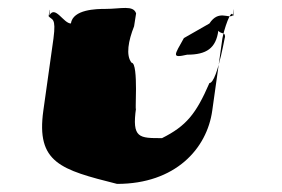

<svg xmlns="http://www.w3.org/2000/svg" viewBox="-20 -535 696 474"><path d="M240 -513C218 -513 160 -512 155 -477C137 -477 116 -523 102 -497C102 -497 105 -530 100 -495C108 -485 119 -493 112 -440L87 -262C69 -133 130 -116 269 -81C413 -81 491 -168 504 -262L529 -440C532 -458 551 -520 556 -495C556 -495 560 -532 555 -497C544 -488 520 -512 497 -477L434 -441C410 -398 403 -391 442 -400C490 -400 513 -416 519 -459C527 -449 538 -458 535 -440C540 -475 518 -330 497 -330C464 -254 440 -224 380 -194C324 -194 305 -193 316 -269C312 -244 323 -380 305 -380C290 -398 297 -435 311 -470L316 -502C309 -523 279 -513 240 -513Z"/></svg>

Font: Hussar Przerywany
Style: Obl
Weight: 400
Foundry: Cannot Into Space Fonts
Version: Version 0.982